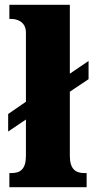

<svg xmlns="http://www.w3.org/2000/svg" viewBox="-20 -780 390 800"><path d="M19 0H341V-59H330C296 -59 271 -75 271 -130V-398L349 -450V-526L271 -473V-760H19V-701H29C44 -701 88 -694 88 -644V-356L14 -305V-232L88 -282V-130C88 -75 64 -59 29 -59H19Z"/></svg>

Font: Noto Serif Sinhala SemiCondensed Black
Style: Regular
Weight: 900
Width: 4
Designer: Jelle Bosma - Monotype Design Team
Foundry: Monotype Imaging Inc.
Version: Version 2.007